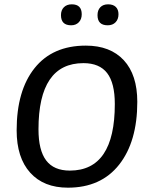

<svg xmlns="http://www.w3.org/2000/svg" viewBox="-20 -860 689 888"><path d="M312 -840Q358 -840 358 -794Q358 -771 344.5 -757Q331 -743 309 -743Q262 -743 262 -790Q262 -813 275.5 -826.5Q289 -840 312 -840ZM528 -794Q528 -771 514.5 -757Q501 -743 478 -743Q431 -743 431 -790Q431 -813 444 -826.5Q457 -840 480 -840Q503 -840 515.5 -828Q528 -816 528 -794ZM377 -649Q490 -649 552.5 -581.5Q615 -514 615 -389Q615 -205 531 -98.5Q447 8 294 8Q182 8 119.5 -61.5Q57 -131 57 -257Q57 -441 140 -545Q223 -649 377 -649ZM366 -568Q158 -568 158 -262Q158 -165 193.5 -118Q229 -71 303 -71Q511 -71 511 -379Q511 -476 475.5 -522Q440 -568 366 -568Z"/></svg>

Font: Alegreya Sans SC Medium
Style: Italic
Weight: 500
Italic angle: -7°
Designer: Juan Pablo del Peral
Foundry: Huerta Tipografica
Version: Version 2.007